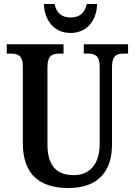

<svg xmlns="http://www.w3.org/2000/svg" viewBox="-20 -937 679 967"><path d="M335 -771C424 -771 468 -842 469 -917H417C407 -869 378 -849 335 -849C294 -849 264 -869 255 -917H201C203 -842 247 -771 335 -771ZM325 10C474 10 544 -74 544 -208V-599C544 -659 569 -667 605 -667H625V-714H402V-667H422C456 -667 482 -659 482 -603V-210C482 -114 434 -55 352 -55C271 -55 219 -95 219 -210V-599C219 -659 245 -667 280 -667H300V-714H14V-667H34C68 -667 95 -659 95 -603V-217C95 -53 185 10 325 10Z"/></svg>

Font: Noto Serif Bengali Condensed SemiBold
Style: Regular
Weight: 600
Width: 3
Designer: Juan Bruce, Universal Thirst, Indian Type Foundry and the Monotype Design Team.
Foundry: Monotype Imaging Inc.
Version: Version 2.003